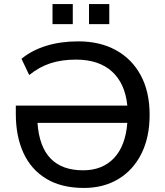

<svg xmlns="http://www.w3.org/2000/svg" viewBox="-20 -918 815 947"><path d="M394 9Q283 9 208 -36.5Q133 -82 95.5 -164Q58 -246 58 -356V-397H608Q597 -507 532 -565.5Q467 -624 355 -624Q284 -624 229 -606Q174 -588 124 -548L86 -628Q137 -670 208 -692Q279 -714 366 -714Q473 -714 552 -670.5Q631 -627 674.5 -546Q718 -465 718 -352Q718 -241 677.5 -160Q637 -79 564 -35Q491 9 394 9ZM390 -78Q485 -78 542 -138Q599 -198 608 -312H165Q181 -78 390 -78ZM419 -799V-898H519V-799ZM239 -799V-898H339V-799Z"/></svg>

Font: Nunito Sans SemiBold
Style: Regular
Weight: 600
Designer: Vernon Adams
Foundry: Vernon Adams
Version: Version 3.101; ttfautohint (v1.8.4.7-5d5b);gftools[0.9.27]